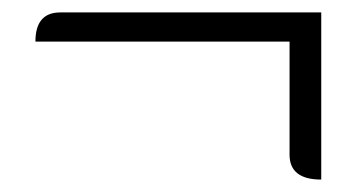

<svg xmlns="http://www.w3.org/2000/svg" viewBox="-20 -409 575 309"><path d="M497 -120Q446 -120 446 -160V-342H37Q37 -389 77 -389H497V-120Z"/></svg>

Font: Swei Half Moon CJK SC
Style: Light
Weight: 300
Version: Version 2.071